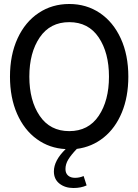

<svg xmlns="http://www.w3.org/2000/svg" viewBox="-20 -734 693 962"><path d="M365 12Q337 41 322.5 64.5Q308 88 308 113Q308 134 321 145.5Q334 157 356 157Q378 157 399 148L414 195Q386 208 348 208Q306 208 278 186Q250 164 250 125Q250 70 309 13Q228 9 164.5 -37Q101 -83 65.5 -164Q30 -245 30 -350Q30 -459 68 -541.5Q106 -624 173.5 -669Q241 -714 327 -714Q413 -714 480 -669Q547 -624 585 -541.5Q623 -459 623 -350Q623 -249 590.5 -170.5Q558 -92 499.5 -45Q441 2 365 12ZM327 -77Q423 -77 474.5 -153.5Q526 -230 526 -350Q526 -470 474.5 -546.5Q423 -623 327 -623Q231 -623 179 -546.5Q127 -470 127 -350Q127 -230 179 -153.5Q231 -77 327 -77Z"/></svg>

Font: Cabin Condensed
Style: Regular
Weight: 400
Width: 3
Version: Version 2.001